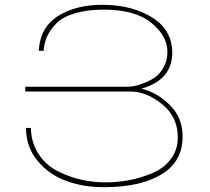

<svg xmlns="http://www.w3.org/2000/svg" viewBox="-20 -777 873 797"><path d="M85 -397H522Q588 -397 653 -344.5Q718 -292 718 -207Q718 -155 689.5 -117Q661 -79 614 -59Q567 -39 518 -29.5Q469 -20 418 -20Q367 -20 317.5 -31Q268 -42 219.5 -66.5Q171 -91 140.5 -137Q110 -183 108 -246H88Q88 -168 135 -110.5Q182 -53 255 -26Q328 1 417 0Q565 -1 651 -53.5Q737 -106 738 -207Q739 -287 686 -340Q633 -393 567 -409Q695 -445 695 -558Q695 -652 612.5 -704Q530 -756 409 -757Q296 -758 221 -710.5Q146 -663 141 -566H161Q163 -597 175 -624.5Q187 -652 213 -679Q239 -706 290 -721.5Q341 -737 411 -737Q541 -737 608 -682.5Q675 -628 675 -561Q675 -525 658.5 -496.5Q642 -468 620.5 -454Q599 -440 573.5 -430.5Q548 -421 533.5 -419Q519 -417 513 -417H85Z"/></svg>

Font: Montserrat arm Thin
Style: Regular
Weight: 250
Designer: Julieta Ulanovsky
Foundry: Julieta Ulanovsky
Version: Version 6.000;PS 006.000;hotconv 1.0.88;makeotf.lib2.5.64775